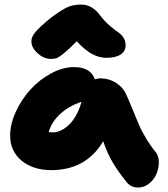

<svg xmlns="http://www.w3.org/2000/svg" viewBox="-20 -756 744 850"><path d="M206.1 -495.1Q174.3 -495.1 146.7 -520Q119.1 -544.9 119.1 -571.8Q119.1 -581.5 121.3 -588.6Q123.5 -595.7 132.1 -607.9Q140.6 -620.1 159.4 -637.7Q178.2 -655.3 209 -680.2Q254.4 -713.4 279.3 -724.6Q304.2 -735.8 339.8 -735.8Q388.7 -735.8 424.8 -686Q443.8 -661.1 466.6 -641.6Q489.3 -622.1 503.2 -613Q517.1 -604 526.6 -589.6Q536.1 -575.2 536.1 -555.2Q536.1 -529.3 513.9 -514.6Q491.7 -500 451.2 -500Q419.4 -500 388.2 -516.6Q356.9 -533.2 319.8 -573.2Q283.7 -536.6 262.2 -519.5Q240.7 -502.4 230.7 -498.8Q220.7 -495.1 206.1 -495.1ZM207 -2.9Q126 -2.9 75.4 -44.9Q24.9 -86.9 24.9 -155.8Q24.9 -206.5 50 -261.2Q75.2 -315.9 114.5 -359.4Q153.8 -402.8 205.8 -430.9Q257.8 -459 307.1 -459Q381.3 -459 399.9 -404.8Q415 -409.2 421.9 -409.2Q463.4 -409.2 495.1 -388.2Q526.9 -367.2 540 -335Q551.8 -309.1 568.4 -268.3Q585 -227.5 595 -203.9Q605 -180.2 624.5 -147Q644 -113.8 668.9 -83Q682.6 -66.4 683.1 -39.6Q683.6 -12.7 673.3 12.5Q663.1 37.6 641.1 55.9Q619.1 74.2 591.8 74.2Q559.6 74.2 541 50.8Q502.9 3.4 479 -36.9Q455.1 -77.1 437 -130.9Q361.3 -2.9 207 -2.9ZM213.9 -169.9Q252.9 -170.9 287.8 -206.1Q322.8 -241.2 340.8 -305.2Q285.2 -287.1 246.1 -251Q207 -214.8 195.8 -170.9Q208 -170.9 213.9 -169.9Z"/></svg>

Font: Shantell Sans Irregular Bouncy
Style: Regular
Weight: 800
Designer: Stephen Nixon, Anya Danilova, Shantell Martin
Foundry: Arrow Type
Version: Version 1.006;[9816181b4]